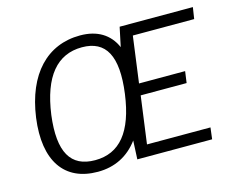

<svg xmlns="http://www.w3.org/2000/svg" viewBox="-102 -884 1284 1046"><g transform="rotate(-15 539.5 -361.5)"><path d="M983 -65H625L661 -332H920L929 -397H669L704 -658H1050L1060 -723H647L624 -614C590 -692 522 -733 426 -733C240 -733 112 -600 79 -362C47 -124 141 10 329 10C424 10 502 -29 558 -105L553 0H975ZM331 -55C193 -55 137 -150 163 -355C192 -566 279 -668 419 -668C554 -668 608 -571 580 -362C552 -154 469 -55 331 -55Z"/></g></svg>

Font: United Sans Light
Style: Italic
Weight: 300
Italic angle: -8°
Designer: Pablo Impallari, Rodrigo Fuenzalida (Modified by Dan O. Williams)
Version: Version 1.000;PS 001.000;hotconv 1.0.88;makeotf.lib2.5.64775